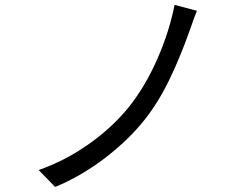

<svg xmlns="http://www.w3.org/2000/svg" viewBox="-20 -746 1017 782"><path d="M754.9 -628.1 750.9 -617.3Q715.8 -517.8 671.9 -425.9Q628.1 -334 572.3 -262.5Q504.4 -176.1 406.8 -101.8Q309.2 -27.5 204.5 15.5L137.5 -53.6Q244.9 -90.8 342.1 -159.5Q439.3 -228.1 507.1 -312.9Q572.6 -396 621.1 -506.5Q669.6 -617.1 691 -726.2L782 -702.1Q769.9 -672.6 754.9 -628.1Z"/></svg>

Font: Min Sans VF VF
Style: Regular
Weight: 400
Designer: Jinseong-Kim, NotoSansCJK, Nunito
Foundry: Jinseong-Kim
Version: Version 1.420;Glyphs 3.1.2 (3151)